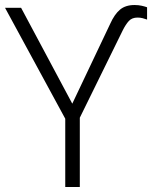

<svg xmlns="http://www.w3.org/2000/svg" viewBox="-20 -745 611 765"><path d="M240 0V-272L0 -714H64L268 -332L419 -650Q436 -688 458 -706.5Q480 -725 516 -725Q532 -725 545 -722Q558 -719 566 -716V-667Q558 -670 548.5 -672.5Q539 -675 528 -675Q506 -675 493.5 -661.5Q481 -648 469 -624L298 -276V0Z"/></svg>

Font: RS Noto Sans Light
Style: Regular
Weight: 300
Designer: Monotype Design Team
Foundry: Monotype Imaging Inc.
Version: Version 3.10